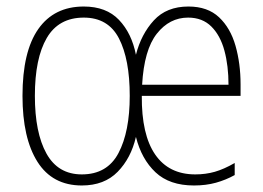

<svg xmlns="http://www.w3.org/2000/svg" viewBox="-20 -559 808 589"><path d="M558 -539Q617 -539 652 -506Q687 -473 702.5 -418.5Q718 -364 718 -300V-265H415Q414 -146 456 -85Q498 -24 579 -24Q611 -24 639 -32Q667 -40 700 -59V-22Q673 -7 642.5 1.5Q612 10 575 10Q500 10 457 -30.5Q414 -71 397 -139Q382 -74 341 -32Q300 10 231 10Q141 10 95 -62.5Q49 -135 49 -265Q49 -401 97.5 -470Q146 -539 237 -539Q306 -539 345 -498Q384 -457 397 -391Q413 -454 452 -496.5Q491 -539 558 -539ZM557 -505Q500 -505 461 -455.5Q422 -406 416 -299H681Q681 -357 668.5 -403.5Q656 -450 628.5 -477.5Q601 -505 557 -505ZM237 -505Q160 -505 123.5 -442.5Q87 -380 87 -265Q87 -152 122.5 -88Q158 -24 231 -24Q309 -24 343.5 -89.5Q378 -155 378 -265Q378 -377 345 -441Q312 -505 237 -505Z"/></svg>

Font: Noto Sans Lao Condensed ExtraLight
Style: Regular
Weight: 200
Width: 3
Designer: Monotype Design Team
Foundry: Monotype Imaging Inc.
Version: Version 2.003; ttfautohint (v1.8.4.7-5d5b)